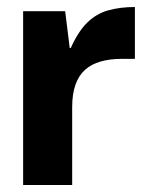

<svg xmlns="http://www.w3.org/2000/svg" viewBox="-20 -528 414 548"><path d="M46 0V-496H166L179 -391H182Q203 -438 229 -463.5Q255 -489 289 -498.5Q323 -508 365 -508V-360H327Q294 -360 267.5 -352.5Q241 -345 223 -329Q205 -313 195.5 -286.5Q186 -260 186 -222V0Z"/></svg>

Font: DM Sans 36pt ExtraBold
Style: Regular
Weight: 800
Designer: Colophon Foundry, Jonny Pinhorn
Foundry: Colophon Foundry
Version: Version 4.004;gftools[0.9.30]